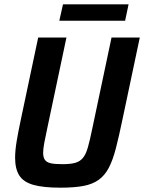

<svg xmlns="http://www.w3.org/2000/svg" viewBox="-20 -862 668 890"><path d="M260 8Q181 8 135 -5Q89 -18 69.5 -48.5Q50 -79 50 -131Q50 -163 57 -206Q64 -249 76 -305L157 -688H288L199 -267Q190 -226 185 -198.5Q180 -171 180 -154Q180 -132 188.5 -120.5Q197 -109 216 -105Q235 -101 269 -101Q306 -101 328 -107Q350 -113 364 -129.5Q378 -146 387.5 -179.5Q397 -213 408 -267L497 -688H628L547 -305Q531 -228 517 -174Q503 -120 484.5 -84.5Q466 -49 437.5 -28.5Q409 -8 366.5 0Q324 8 260 8ZM255 -766 272 -842H576L560 -766Z"/></svg>

Font: Saira SemiCondensed SemiBold
Style: Italic
Weight: 600
Width: 4
Italic angle: -12°
Designer: Hector Gatti with collaboration of the Omnibus-Type team
Foundry: Omnibus-Type
Version: Version 1.101